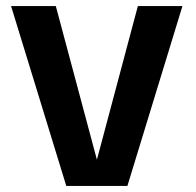

<svg xmlns="http://www.w3.org/2000/svg" viewBox="-20 -613 647 633"><path d="M198.5 0H400L581.5 -593H434.5L299.5 -86.5L164 -593H16.5Z"/></svg>

Font: Anybody UltraCondensed Thin SemiBold
Style: Regular
Weight: 600
Version: Version 1.111